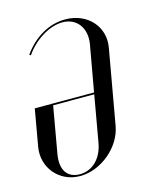

<svg xmlns="http://www.w3.org/2000/svg" viewBox="-85 -564 516 632"><g transform="rotate(-15 173.5 -247.5)"><path d="M266 -121 311 -375C324 -445 272 -503 196 -503C141 -503 89 -473 52 -421L57 -418C88 -464 141 -496 185 -496C234 -496 263 -456 254 -403L226 -246H24L2 -121C-10 -52 40 8 111 8C183 8 254 -52 266 -121ZM85 -240H225L197 -81C188 -31 155 2 112 2C69 2 48 -29 57 -81Z"/></g></svg>

Font: Moniqa Ita Display
Style: Italic
Weight: 400
Italic angle: -10°
Designer: Rajesh Rajput
Foundry: Rajesh Rajput
Version: Version 1.000